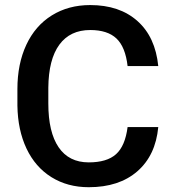

<svg xmlns="http://www.w3.org/2000/svg" viewBox="-20 -741 693 770"><path d="M614.7 -231.4Q604 -117.7 530.8 -54Q457.5 9.8 335.9 9.8Q251 9.8 186.3 -30.5Q121.6 -70.8 86.4 -145Q51.3 -219.2 49.8 -317.4V-383.8Q49.8 -484.4 85.4 -561Q121.1 -637.7 187.7 -679.2Q254.4 -720.7 341.8 -720.7Q459.5 -720.7 531.2 -656.7Q603 -592.8 614.7 -476.1H491.7Q482.9 -552.7 447 -586.7Q411.1 -620.6 341.8 -620.6Q261.2 -620.6 218 -561.8Q174.8 -502.9 173.8 -389.2V-326.2Q173.8 -210.9 215.1 -150.4Q256.3 -89.8 335.9 -89.8Q408.7 -89.8 445.3 -122.6Q481.9 -155.3 491.7 -231.4Z"/></svg>

Font: Vazir Medium FD-UI
Style: Medium-FD-UI
Weight: 500
Designer: Saber Rastikerdar
Foundry: Saber Rastikerdar
Version: Version 30.1.0